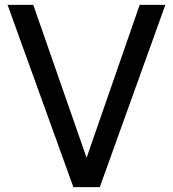

<svg xmlns="http://www.w3.org/2000/svg" viewBox="-20 -765 707 785"><path d="M11 -745H116L334 -120L551 -745H656L388 0H280Z"/></svg>

Font: Eudoxus Sans Medium
Style: Regular
Weight: 500
Designer: Stijn de Vries
Foundry: tokotype
Version: Version 2.005